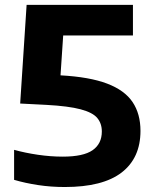

<svg xmlns="http://www.w3.org/2000/svg" viewBox="-20 -760 625 790"><path d="M246.5 9.5Q189.5 9.5 136.8 1.5Q84 -6.5 38 -20V-143.5Q83 -131 135.8 -123.2Q188.5 -115.5 238.5 -115.5Q323 -115.5 361 -142Q399 -168.5 399 -219Q399 -252 380.2 -274.5Q361.5 -297 312 -310.2Q262.5 -323.5 170.5 -328.5L63 -334L89.5 -740H527V-614H240L229 -450Q348.5 -443.5 420.8 -416Q493 -388.5 525.5 -340Q558 -291.5 558 -221.5Q558 -110 480.5 -50.2Q403 9.5 246.5 9.5Z"/></svg>

Font: Encode Sans SemiExpanded SemiExpanded
Style: Bold
Weight: 700
Width: 6
Designer: Multiple Designers
Foundry: Impallari Type
Version: Version 3.000; ttfautohint (v1.8.3) -l 8 -r 50 -G 200 -x 14 